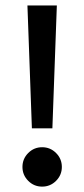

<svg xmlns="http://www.w3.org/2000/svg" viewBox="-20 -694 313 714"><path d="M85 -21.5Q63.5 -43 63.5 -73.2Q63.5 -103.5 85 -125Q106.4 -146.5 136.7 -146.5Q167 -146.5 188.5 -125Q210 -103.5 210 -73.2Q210 -43 188.5 -21.5Q167 0 136.7 0Q106.4 0 85 -21.5ZM92.3 -673.8H181.2H191.4L174.8 -216.8H165.5H107.9H98.6L82 -673.8Z"/></svg>

Font: Samim FD-WOL
Style: Medium-FD-WOL
Weight: 500
Foundry: DejaVu fonts team - Redesigned by Saber Rastikerdar
Version: Version 4.0.0